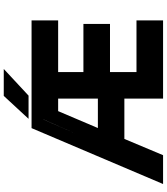

<svg xmlns="http://www.w3.org/2000/svg" viewBox="47 -935 888 1022"><g transform="rotate(-90 491.0 -424.0)"><path d="M22.5 0 320 -700H893.5V-558.5H618.5V-424H874.5V-282.5H618.5V-141.5H893.5V0H477V-206H262.5L176 0ZM366 -637 289 -462 366.5 -637ZM320.5 -347H477V-558.5H410.5ZM369.5 -716 491.5 -848H635L493 -716Z"/></g></svg>

Font: Tourney Expanded Black
Style: Regular
Weight: 900
Width: 7
Designer: Tyler Finck
Foundry: Etcetera Type Co
Version: Version 1.010; ttfautohint (v1.8.3)